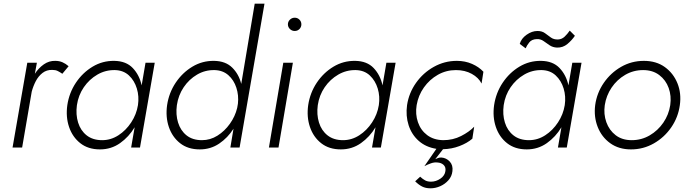

<svg xmlns="http://www.w3.org/2000/svg" viewBox="-20 -800 3724 1041"><path d="M318 -400 352 -441Q336 -455 318.5 -462.5Q301 -470 280 -470Q246 -471 217.5 -451Q189 -431 169 -400L180 -460H128L48 0H100L152 -303Q160 -333 174 -360Q188 -387 210.5 -404.5Q233 -422 264 -421Q281 -421 293 -415Q305 -409 318 -400Z M345 -230Q336 -166 354.5 -111.5Q373 -57 415.5 -23.5Q458 10 522 10Q583 10 631 -24Q679 -58 710 -110L691 0H739L819 -460H769L748 -337Q736 -393 700 -431Q664 -469 600 -470Q536 -471 482 -438.5Q428 -406 391.5 -351.5Q355 -297 345 -230ZM397 -230Q405 -284 434.5 -327Q464 -370 508 -395.5Q552 -421 603 -420Q649 -419 679 -391Q709 -363 722 -320Q735 -277 728 -230Q720 -180 691.5 -136.5Q663 -93 622 -66.5Q581 -40 534 -40Q483 -40 450 -66Q417 -92 403.5 -135.5Q390 -179 397 -230Z M886 -230Q877 -166 895.5 -111.5Q914 -57 956.5 -23.5Q999 10 1063 10Q1122 10 1168.5 -21.5Q1215 -53 1246 -102L1229 0H1279L1414 -780H1361L1288 -345Q1275 -398 1239 -433.5Q1203 -469 1141 -470Q1077 -471 1023 -438.5Q969 -406 932.5 -351.5Q896 -297 886 -230ZM939 -230Q947 -284 976 -327Q1005 -370 1048.5 -395.5Q1092 -421 1143 -420Q1188 -419 1218 -392.5Q1248 -366 1261.5 -324.5Q1275 -283 1270 -238L1266 -215Q1255 -169 1226.5 -129Q1198 -89 1159 -64.5Q1120 -40 1075 -40Q1024 -40 991.5 -66Q959 -92 945.5 -135.5Q932 -179 939 -230Z M1552 -693.5Q1541 -683 1541 -668Q1541 -653 1552 -642.5Q1563 -632 1578 -632Q1593 -632 1603.5 -642.5Q1614 -653 1614 -668Q1614 -683 1603.5 -693.5Q1593 -704 1578 -704Q1563 -704 1552 -693.5ZM1516 -460 1438 0H1490L1568 -460Z M1651 -230Q1642 -166 1660.5 -111.5Q1679 -57 1721.5 -23.5Q1764 10 1828 10Q1889 10 1937 -24Q1985 -58 2016 -110L1997 0H2045L2125 -460H2075L2054 -337Q2042 -393 2006 -431Q1970 -469 1906 -470Q1842 -471 1788 -438.5Q1734 -406 1697.5 -351.5Q1661 -297 1651 -230ZM1703 -230Q1711 -284 1740.5 -327Q1770 -370 1814 -395.5Q1858 -421 1909 -420Q1955 -419 1985 -391Q2015 -363 2028 -320Q2041 -277 2034 -230Q2026 -180 1997.5 -136.5Q1969 -93 1928 -66.5Q1887 -40 1840 -40Q1789 -40 1756 -66Q1723 -92 1709.5 -135.5Q1696 -179 1703 -230Z M2239 -230Q2248 -283 2278.5 -326Q2309 -369 2354 -394.5Q2399 -420 2452 -420Q2501 -420 2538 -399.5Q2575 -379 2591 -347L2601 -411Q2577 -437 2539.5 -453.5Q2502 -470 2457 -470Q2390 -470 2332 -437.5Q2274 -405 2235.5 -350.5Q2197 -296 2187 -230Q2179 -172 2195.5 -121Q2212 -70 2250.5 -36Q2289 -2 2346 7L2281 101Q2298 92 2316.5 85.5Q2335 79 2351 81Q2372 82 2385 94Q2398 106 2395 127Q2392 152 2368 168.5Q2344 185 2317 185Q2298 185 2285 178Q2272 171 2258 158L2231 183Q2250 202 2269 211.5Q2288 221 2314 221Q2341 221 2367 209.5Q2393 198 2411.5 177Q2430 156 2433 128Q2437 96 2418.5 76Q2400 56 2373 54Q2363 54 2355.5 56.5Q2348 59 2340 63L2382 9Q2429 8 2471 -8Q2513 -24 2541 -48L2551 -113Q2524 -85 2480 -62.5Q2436 -40 2383 -40Q2331 -41 2296 -67.5Q2261 -94 2246 -137.5Q2231 -181 2239 -230Z M2659 -230Q2650 -166 2668.5 -111.5Q2687 -57 2729.5 -23.5Q2772 10 2836 10Q2897 10 2945 -24Q2993 -58 3024 -110L3005 0H3053L3133 -460H3083L3062 -337Q3050 -393 3014 -431Q2978 -469 2914 -470Q2850 -471 2796 -438.5Q2742 -406 2705.5 -351.5Q2669 -297 2659 -230ZM2711 -230Q2719 -284 2748.5 -327Q2778 -370 2822 -395.5Q2866 -421 2917 -420Q2963 -419 2993 -391Q3023 -363 3036 -320Q3049 -277 3042 -230Q3034 -180 3005.5 -136.5Q2977 -93 2936 -66.5Q2895 -40 2848 -40Q2797 -40 2764 -66Q2731 -92 2717.5 -135.5Q2704 -179 2711 -230ZM2798 -562 2830 -538Q2836 -553 2849.5 -570Q2863 -587 2890 -588Q2911 -589 2927 -577.5Q2943 -566 2960 -554.5Q2977 -543 3000 -542Q3032 -541 3056.5 -561.5Q3081 -582 3097 -606L3069 -634Q3056 -615 3041 -601Q3026 -587 3006 -586Q2983 -585 2967 -596.5Q2951 -608 2935 -620Q2919 -632 2894 -632Q2864 -632 2835 -611.5Q2806 -591 2798 -562Z M3207 -230Q3199 -167 3220.5 -112Q3242 -57 3288.5 -23.5Q3335 10 3401 10Q3468 10 3525 -22.5Q3582 -55 3619.5 -109.5Q3657 -164 3666 -230Q3675 -294 3653 -348.5Q3631 -403 3584.5 -436.5Q3538 -470 3471 -470Q3404 -470 3347.5 -437.5Q3291 -405 3253.5 -350.5Q3216 -296 3207 -230ZM3259 -230Q3267 -282 3296 -325Q3325 -368 3369.5 -394Q3414 -420 3467 -420Q3519 -420 3554.5 -393Q3590 -366 3605.5 -323Q3621 -280 3614 -230Q3606 -178 3576.5 -135Q3547 -92 3502.5 -66Q3458 -40 3405 -40Q3353 -40 3318 -67Q3283 -94 3267.5 -137.5Q3252 -181 3259 -230Z"/></svg>

Font: Jost* 300 Light Italic
Style: Italic
Weight: 300
Italic angle: -10°
Version: Version 3.200; ttfautohint (v0.97) -l 8 -r 50 -G 200 -x 14 -